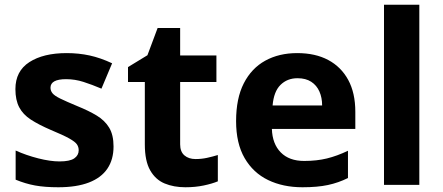

<svg xmlns="http://www.w3.org/2000/svg" viewBox="-20 -780 1867 810"><path d="M459 -162Q459 -107 433 -68.5Q407 -30 355 -10Q303 10 226 10Q169 10 128 2.5Q87 -5 46 -22V-145Q90 -125 141 -112Q192 -99 231 -99Q275 -99 293.5 -112Q312 -125 312 -146Q312 -160 304.5 -171Q297 -182 272 -196Q247 -210 194 -232Q143 -254 110 -275.5Q77 -297 61 -327.5Q45 -358 45 -404Q45 -480 104 -518Q163 -556 261 -556Q312 -556 358 -546Q404 -536 453 -513L408 -406Q368 -423 332 -434.5Q296 -446 259 -446Q226 -446 209.5 -437Q193 -428 193 -410Q193 -397 201.5 -386.5Q210 -376 234.5 -364Q259 -352 307 -332Q354 -313 388 -292.5Q422 -272 440.5 -241.5Q459 -211 459 -162Z M805 -109Q830 -109 853 -114Q876 -119 899 -126V-15Q875 -5 839.5 2.5Q804 10 762 10Q713 10 674.5 -6Q636 -22 613.5 -61.5Q591 -101 591 -171V-434H520V-497L602 -547L645 -662H740V-546H893V-434H740V-171Q740 -140 758 -124.5Q776 -109 805 -109Z M1234 -556Q1310 -556 1364.5 -527Q1419 -498 1449 -443Q1479 -388 1479 -308V-236H1127Q1129 -173 1164.5 -137Q1200 -101 1263 -101Q1316 -101 1359 -111.5Q1402 -122 1448 -144V-29Q1408 -9 1363.5 0.5Q1319 10 1256 10Q1174 10 1111 -20.5Q1048 -51 1012 -113Q976 -175 976 -269Q976 -365 1008.5 -428.5Q1041 -492 1099 -524Q1157 -556 1234 -556ZM1235 -450Q1192 -450 1163.5 -422Q1135 -394 1130 -335H1339Q1339 -368 1327.5 -394Q1316 -420 1293 -435Q1270 -450 1235 -450Z M1749 0H1600V-760H1749Z"/></svg>

Font: Noto Sans Myanmar
Style: Regular
Weight: 400
Designer: Monotype Design Team
Foundry: Monotype Imaging Inc.
Version: Version 2.107